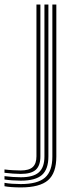

<svg xmlns="http://www.w3.org/2000/svg" viewBox="-104 -620 323 847"><path d="M-12.2 206.8Q-32.2 206.8 -52.4 205.4Q-72.5 204 -84.2 201.5V186.5Q-70.5 189.2 -50.4 190.6Q-30.2 192 -12.2 192Q61.8 192 94.4 163.6Q127 135.2 127 70.5V-600H144.5V70.5Q144.5 143.5 107.9 175.1Q71.2 206.8 -12.2 206.8ZM-12.2 177Q-30 177 -49.9 175.6Q-69.8 174.2 -84.2 171.8V157Q-68.2 159.2 -48.4 160.6Q-28.5 162 -12.2 162Q43 162 67.5 140.2Q92 118.5 92 70.2V-600H109.5V70.2Q109.5 126.8 81 151.9Q52.5 177 -12.2 177ZM-12.2 147.2Q-27 147.2 -46.9 145.8Q-66.8 144.2 -84.2 142.2V127.5Q-66.5 129.8 -46.6 130.9Q-26.8 132 -12.2 132Q24.2 132 40.5 116.9Q56.8 101.8 56.8 70V-600H74.2V70.2Q74.2 110.2 54 128.8Q33.8 147.2 -12.2 147.2Z"/></svg>

Font: Big Shoulders Inline Text Medium
Style: Regular
Weight: 500
Designer: Patric King
Foundry: XO Type Co
Version: Version 1.000